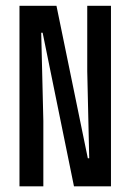

<svg xmlns="http://www.w3.org/2000/svg" viewBox="-20 -660 462 680"><path d="M180 -639.5 291 -99.5H296L289 -407.5V-639.5H373V0H242L131 -544H126L133.5 -232V0H49V-639.5Z"/></svg>

Font: Anek Tamil Condensed Medium
Style: Regular
Weight: 500
Width: 3
Designer: Aadarsh Rajan (Tamil), Yesha Goshar (Latin)
Foundry: Ek Type
Version: Version 1.003